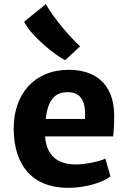

<svg xmlns="http://www.w3.org/2000/svg" viewBox="-20 -903 621 931"><path d="M46.4 -280.3C46.4 -99.6 139.2 7.8 309.1 7.8C395.5 7.8 479 -18.1 515.6 -47.9L490.7 -134.3C461.4 -118.2 387.2 -105.5 347.7 -105.5C261.7 -105.5 205.1 -147 198.7 -241.7H528.3C532.2 -266.6 533.7 -304.2 533.7 -346.2C531.7 -508.3 427.7 -565.4 312.5 -564.5C141.6 -563.5 46.4 -442.4 46.4 -280.3ZM201.7 -326.2C212.4 -424.8 251.5 -456.1 307.6 -456.1C376 -456.1 397 -407.7 392.1 -326.2ZM295.9 -611.3 368.7 -678.2C311.5 -731 242.7 -813.5 202.1 -882.8L97.2 -797.9C130.4 -727.1 254.9 -629.9 295.9 -611.3Z"/></svg>

Font: Merriweather Sans
Style: Bold
Weight: 700
Designer: Eben Sorkin ( eben@eyebytes.com )
Foundry: Eben Sorkin
Version: Version 1.003